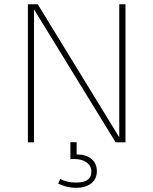

<svg xmlns="http://www.w3.org/2000/svg" viewBox="-20 -670 722 904"><path d="M541.5 -649.9V-23.4L157.7 -649.9H111.3V0H140.1V-626L524.4 0H570.8V-649.9ZM436 136.2Q436 99.6 410.9 78.4Q385.7 57.1 340.8 57.1V-0.5H311.5V79.6Q315.9 79.1 320.3 78.9Q324.7 78.6 328.6 78.6Q365.7 78.6 387.9 94.7Q410.2 110.8 410.2 138.7Q410.2 189.5 338.9 189.5Q293.9 189.5 263.7 172.4L253.9 194.3Q293.9 214.4 337.9 214.4Q383.3 214.4 409.7 193.4Q436 172.4 436 136.2Z"/></svg>

Font: Estedad-FD-VF Thin
Style: Regular
Weight: 100
Designer: Amin Abedi
Version: Version 5.0